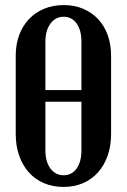

<svg xmlns="http://www.w3.org/2000/svg" viewBox="-20 -728 499 757"><path d="M42 -508Q42 -553 55.5 -589.5Q69 -626 94 -652.5Q119 -679 154 -693.5Q189 -708 231 -708Q273 -708 307.5 -693.5Q342 -679 366.5 -653Q391 -627 404.5 -590Q418 -553 418 -508V-200Q418 -153 404.5 -114.5Q391 -76 366.5 -48.5Q342 -21 307.5 -6Q273 9 230 9Q188 9 153 -6Q118 -21 93.5 -48.5Q69 -76 55.5 -114.5Q42 -153 42 -200ZM159 -373H301V-564Q301 -609 282 -635.5Q263 -662 231 -662Q199 -662 179 -635Q159 -608 159 -564ZM159 -135Q159 -90 179 -63.5Q199 -37 231 -37Q263 -37 282 -63.5Q301 -90 301 -135V-327H159Z"/></svg>

Font: Moniqa ExtBd Paragraph
Style: Regular
Weight: 800
Designer: Rajesh Rajput
Foundry: Rajesh Rajput
Version: Version 1.000